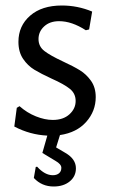

<svg xmlns="http://www.w3.org/2000/svg" viewBox="-20 -485 410 698"><path d="M293.5 -42C316.5 -68 328 -98 328 -132C328 -155.3 322.3 -175 311 -191C299.7 -207 286.2 -219.8 270.5 -229.5C254.8 -239.2 234 -250 208 -262C178 -276 155.8 -288.5 141.5 -299.5C127.2 -310.5 120 -325 120 -343C120 -361 126.8 -376.3 140.5 -389C154.2 -401.7 172.3 -408 195 -408C225.7 -408 258 -397 292 -375L304 -378L315 -443C279.7 -457.7 243 -465 205 -465C156.3 -465 117.8 -452.7 89.5 -428C61.2 -403.3 47 -371.7 47 -333C47 -308.3 52.7 -287.7 64 -271C75.3 -254.3 89 -241.2 105 -231.5C121 -221.8 142 -211 168 -199C198 -185.7 220 -173.3 234 -162C248 -150.7 255 -136 255 -118C255 -99.3 247.5 -83.2 232.5 -69.5C217.5 -55.8 197.3 -49 172 -49C152.7 -49 132.2 -53.3 110.5 -62C88.8 -70.7 69 -83 51 -99L41 -93L32 -25C70 -5 110 6 152 8L134 71L182 100C196 108 203 116.3 203 125C203 133.7 200.2 140.3 194.5 145C188.8 149.7 181.3 152 172 152C152.7 152 133.7 141.7 115 121L110 122L103 162C122.3 182.7 146.3 193 175 193C199 193 218.5 186.8 233.5 174.5C248.5 162.2 256 146.3 256 127C256 104.3 243.3 85.7 218 71L184 51L198 6C238.7 0 270.5 -16 293.5 -42Z"/></svg>

Font: Alegreya Sans
Style: Regular
Weight: 400
Designer: Juan Pablo del Peral
Foundry: Huerta Tipografica
Version: Version 1.000;PS 001.000;hotconv 1.0.70;makeotf.lib2.5.58329